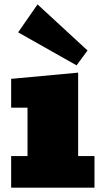

<svg xmlns="http://www.w3.org/2000/svg" viewBox="-20 -869 473 889"><path d="M31.7 0V-146.5H107.4V-370.6H31.7V-503.9L341.8 -532.7V-146.5H417.5V0ZM334.5 -566.4 64 -719.2 153.8 -848.6 385.3 -635.3Z"/></svg>

Font: Bevan
Style: Regular
Weight: 400
Designer: Vernon Adams
Foundry: Vernon Adams
Version: Version 2.100; ttfautohint (v1.8.3)